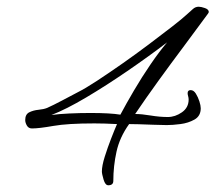

<svg xmlns="http://www.w3.org/2000/svg" viewBox="-20 -545 641 571"><path d="M302 6Q293 6 288 -11Q283 -28 283 -35Q283 -52 291.5 -79Q300 -106 310.5 -133Q321 -160 328 -176Q309 -177 292.5 -177.5Q276 -178 261 -178Q181 -178 138.5 -170.5Q96 -163 75 -163Q65 -163 60 -171.5Q55 -180 55 -188Q55 -205 67 -211Q79 -217 94.5 -218.5Q110 -220 120 -224Q138 -232 164.5 -246Q191 -260 210 -270Q234 -282 269 -305Q304 -328 344 -356Q384 -384 422.5 -413Q461 -442 492 -466Q523 -490 539 -505Q546 -511 553.5 -518Q561 -525 571 -525Q578 -525 589.5 -521Q601 -517 601 -509Q601 -509 599 -505Q567 -461 528 -409Q489 -357 451 -304.5Q413 -252 382 -206Q401 -206 428 -201.5Q455 -197 479 -197Q501 -197 521 -211Q541 -225 541 -249Q541 -254 539.5 -259Q538 -264 538 -268Q538 -277 547 -277Q556 -277 562.5 -266.5Q569 -256 573 -243.5Q577 -231 577 -223Q577 -200 558.5 -189.5Q540 -179 516.5 -176Q493 -173 476 -173Q459 -173 436 -174Q413 -175 393 -175.5Q373 -176 364 -176Q336 -137 326.5 -94Q317 -51 317 -7Q317 6 302 6ZM133 -203Q154 -206 186 -207.5Q218 -209 249 -209Q308 -209 338 -204Q355 -236 378.5 -276Q402 -316 428 -354Q454 -392 477 -419Q422 -377 358.5 -333.5Q295 -290 236 -255Q177 -220 133 -203Z"/></svg>

Font: Hurricane
Style: Regular
Weight: 400
Designer: Robert E. Leuschke
Foundry: Robert E. Leuschke
Version: Version 1.010; ttfautohint (v1.8.3)